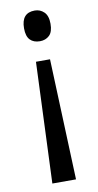

<svg xmlns="http://www.w3.org/2000/svg" viewBox="-85 -582 414 807"><g transform="rotate(-10 122.5 -178.5)"><path d="M180 -477Q180 -442 164 -427Q148 -412 124 -412Q97 -412 82 -427.5Q67 -443 67 -477Q67 -543 124 -543Q147 -543 163.5 -527Q180 -511 180 -477ZM92 -330H152L172 186H71Z"/></g></svg>

Font: Noto Sans Hebrew Condensed
Style: Regular
Weight: 400
Width: 3
Designer: Monotype Design Team
Foundry: Monotype Imaging Inc.
Version: Version 2.004; ttfautohint (v1.8.4.7-5d5b)